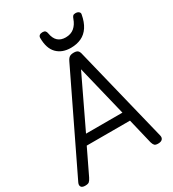

<svg xmlns="http://www.w3.org/2000/svg" viewBox="-274 -1279 1290 1434"><g transform="rotate(-30 371.5 -562.5)"><path d="M29 14Q3 14 -5.5 0.5Q-14 -13 -4 -34L390 -850Q401 -873 414 -881.5Q427 -890 451 -890Q473 -890 484.5 -881Q496 -872 501 -846L701 -31Q706 -11 695 1.5Q684 14 658 14Q636 14 627.5 5.5Q619 -3 613 -23L561 -240H188L84 -24Q73 -2 63 6Q53 14 29 14ZM228 -320H542L436 -755ZM452 -931Q377 -931 333 -975.5Q289 -1020 289 -1110Q289 -1124 298.5 -1131.5Q308 -1139 325 -1139Q341 -1139 348.5 -1131.5Q356 -1124 358 -1110Q366 -1063 391 -1040.5Q416 -1018 457 -1018Q502 -1018 531 -1042.5Q560 -1067 575 -1110Q580 -1125 587 -1132Q594 -1139 609 -1139Q627 -1139 637.5 -1130Q648 -1121 645 -1108Q634 -1047 608 -1007.5Q582 -968 542.5 -949.5Q503 -931 452 -931Z"/></g></svg>

Font: Playwrite GB J
Style: Italic
Weight: 400
Italic angle: -7.01216°
Designer: Veronika Burian, José Scaglione
Foundry: TypeTogether
Version: Version 1.002